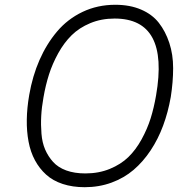

<svg xmlns="http://www.w3.org/2000/svg" viewBox="-20 -761 798 796"><path d="M331.1 15.1Q280.8 15.1 240 1.7Q199.2 -11.7 171.4 -36.9Q143.6 -62 125 -96.4Q106.4 -130.9 98.4 -173.8Q90.3 -216.8 91.1 -265.1Q91.8 -313.5 101.1 -367.2Q114.7 -445.8 143.8 -512.2Q172.9 -578.6 216.6 -630.4Q260.3 -682.1 322.3 -711.7Q384.3 -741.2 458 -741.2Q518.6 -741.2 564.7 -721.4Q610.8 -701.7 638.4 -666.5Q666 -631.3 681.9 -583.3Q697.8 -535.2 697.8 -478.5Q697.8 -421.9 688 -358.9Q676.8 -295.4 656.2 -240Q635.7 -184.6 604.5 -137.5Q573.2 -90.3 533.7 -56.6Q494.1 -22.9 442.4 -3.9Q390.6 15.1 331.1 15.1ZM334 -42Q389.6 -42 435.3 -60.8Q481 -79.6 512 -109.6Q543 -139.6 566.9 -183.1Q590.8 -226.6 604.5 -270.3Q618.2 -314 627 -365.2Q682.6 -684.1 455.1 -684.1Q399.9 -684.1 354.2 -665Q308.6 -646 277.1 -615Q245.6 -584 221.4 -540.3Q197.3 -496.6 183.1 -452.1Q168.9 -407.7 160.2 -356.9Q152.8 -315.9 150.9 -279.8Q148.9 -243.7 151.9 -206.8Q154.8 -169.9 167.2 -141.1Q179.7 -112.3 200.2 -89.6Q220.7 -66.9 254.6 -54.4Q288.6 -42 334 -42Z"/></svg>

Font: Stilu Light
Style: Italic
Weight: 300
Italic angle: -10°
Designer: Genilson Lima Santos
Foundry: Genilson Lima Santos
Version: Version 1.200;PS 001.200;hotconv 1.0.88;makeotf.lib2.5.64775